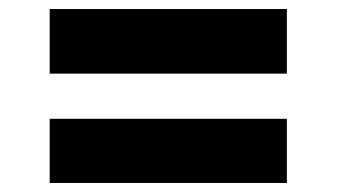

<svg xmlns="http://www.w3.org/2000/svg" viewBox="-20 -618 745 425"><path d="M615 -355V-213H90V-355ZM615 -598V-455H90V-598Z"/></svg>

Font: Sinkin Sans 700 Bold
Style: Bold
Weight: 700
Designer: Keith Bates
Foundry: K-Type
Version: Sinkin Sans (version 1.0)  by Keith Bates   •   © 2014   www